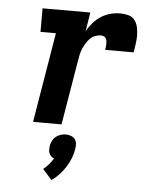

<svg xmlns="http://www.w3.org/2000/svg" viewBox="-55 -584 711 893"><g transform="rotate(5 300.0 -138.0)"><path d="M110 0 180 -420H108V-530H331L317 -442Q329 -463 345 -481.5Q361 -500 381.5 -513Q402 -526 424.5 -532Q447 -538 470 -538Q490 -538 508.5 -533Q527 -528 538 -513.5Q549 -499 553 -480Q557 -461 557 -441.5Q557 -422 554 -402.5Q551 -383 548 -363H415Q416 -370 417 -377Q418 -384 418 -391.5Q418 -399 417 -405.5Q416 -412 412.5 -417.5Q409 -423 402.5 -425.5Q396 -428 389 -428Q375 -428 361.5 -422.5Q348 -417 338 -406.5Q328 -396 320.5 -383.5Q313 -371 307.5 -358Q302 -345 299 -331.5Q296 -318 294 -305L243 0ZM219 262 176 214Q190 203 201.5 189.5Q213 176 222 161Q222 161 222 161Q222 161 222 161Q214 158 208.5 152.5Q203 147 199.5 139.5Q196 132 196 123Q196 114 197 105Q199 93 204.5 81.5Q210 70 220 61.5Q230 53 242.5 49Q255 45 267 45Q279 45 290.5 49Q302 53 309 61.5Q316 70 317.5 81.5Q319 93 317 105Q314 128 305.5 150Q297 172 284.5 192Q272 212 255.5 230Q239 248 219 262Z"/></g></svg>

Font: Iosevka Curly Slab XBdEx
Style: Italic
Weight: 800
Width: 7
Italic angle: -9°
Monospace: yes
Designer: Belleve Invis
Foundry: Belleve Invis
Version: Version 11.1.0; ttfautohint (v1.8.3)